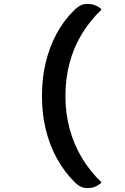

<svg xmlns="http://www.w3.org/2000/svg" viewBox="-20 -790 640 983"><path d="M359 -737Q376 -754 392 -762Q408 -770 427 -770Q444 -770 456.5 -766.5Q469 -763 479 -757.5Q489 -752 498 -744V-739Q439 -683 397.5 -613.5Q356 -544 335.5 -465Q315 -386 315 -302V-296Q315 -211 336 -132Q357 -53 398 16Q439 85 498 142V147Q489 154 479 160Q469 166 456.5 169.5Q444 173 427 173Q408 173 392 165Q376 157 359 139Q307 87 270 19Q233 -49 214 -128.5Q195 -208 195 -295V-302Q195 -390 214 -469.5Q233 -549 269.5 -617Q306 -685 359 -737Z"/></svg>

Font: Recursive Monospace Casual Medium
Style: Regular
Weight: 500
Version: Version 1.047